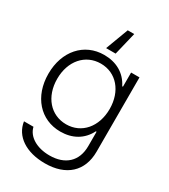

<svg xmlns="http://www.w3.org/2000/svg" viewBox="-232 -874 1060 1201"><g transform="rotate(30 297.5 -274.0)"><path d="M292.5 215.8C444.8 215.8 536.6 132.8 536.6 -9.3V-545.9H476.1V-443.8H470.7C433.1 -520 362.3 -557.6 276.4 -557.6C132.3 -557.6 31.7 -444.3 31.7 -281.2C31.7 -117.7 132.3 -4.4 276.4 -4.4C362.3 -4.4 431.6 -42.5 468.8 -117.2H474.1V-13.2C474.1 95.7 405.3 158.7 292.5 158.7C200.2 158.7 131.3 116.7 116.7 53.2H48.3C62.5 152.8 155.3 215.8 292.5 215.8ZM95.2 -281.2C95.2 -409.7 173.3 -500 285.2 -500C396.5 -500 474.1 -409.7 474.1 -281.2C474.1 -152.3 396.5 -62 285.2 -62C173.3 -62 95.2 -152.3 95.2 -281.2ZM264.2 -600.1H333L372.6 -764.2H325.7Z"/></g></svg>

Font: Guggenheim Sans Display Light
Style: Regular
Weight: 300
Designer: Modified by Tom Baber under direction of Pentagram Design 2023
Foundry: rsms
Version: Version 1.001;Glyphs 3.1.2 (3151)